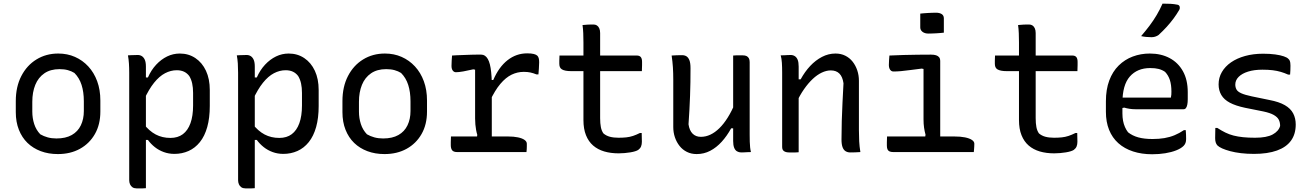

<svg xmlns="http://www.w3.org/2000/svg" viewBox="-20 -838 7240 1058"><path d="M301 -543Q351 -543 393 -524.5Q435 -506 466.5 -472Q498 -438 515.5 -390.5Q533 -343 533 -284V-223Q533 -152 503 -99.5Q473 -47 420.5 -18Q368 11 299 11Q247 11 204.5 -5Q162 -21 131.5 -50.5Q101 -80 84 -123Q67 -166 67 -220V-281Q67 -360 97.5 -419Q128 -478 181 -510.5Q234 -543 301 -543ZM308 -457Q258 -457 224.5 -434Q191 -411 174.5 -370.5Q158 -330 158 -277V-223Q158 -187 168.5 -154.5Q179 -122 202 -98Q221 -87 243 -81Q265 -75 291 -75Q342 -75 375.5 -94Q409 -113 425.5 -147.5Q442 -182 442 -226V-280Q442 -331 429.5 -370Q417 -409 390 -436Q374 -446 354 -451.5Q334 -457 308 -457Z M685 -533Q695 -534 703.5 -534Q712 -534 721 -534.5Q730 -535 739 -535Q752 -535 762 -528.5Q772 -522 778 -508.5Q784 -495 784 -471Q784 -386 784 -302.5Q784 -219 784 -135.5Q784 -52 784 31.5Q784 115 784 199Q775 200 766.5 200Q758 200 749.5 200Q741 200 732 200Q719 200 710 194Q701 188 696.5 177.5Q692 167 692 155Q692 78 692 4.5Q692 -69 692 -141.5Q692 -214 692 -287.5Q692 -361 692 -437Q692 -465 690.5 -488Q689 -511 685 -533ZM971 -543Q1019 -543 1056.5 -518Q1094 -493 1115 -448Q1136 -403 1136 -342V-254Q1136 -188 1122 -138Q1108 -88 1081.5 -55Q1055 -22 1019 -6Q983 10 941 10Q910 10 882.5 0Q855 -10 833 -27.5Q811 -45 795 -67H771V-156Q802 -116 838 -97Q874 -78 919 -78Q960 -78 987.5 -98.5Q1015 -119 1029.5 -159Q1044 -199 1044 -257V-326Q1044 -355 1039 -378Q1034 -401 1023 -419Q1011 -435 994 -443Q977 -451 954 -451Q921 -451 889.5 -434.5Q858 -418 829 -382Q800 -346 773 -287V-411H795Q813 -452 840.5 -481.5Q868 -511 901 -527Q934 -543 971 -543Z M1285 -533Q1295 -534 1303.5 -534Q1312 -534 1321 -534.5Q1330 -535 1339 -535Q1352 -535 1362 -528.5Q1372 -522 1378 -508.5Q1384 -495 1384 -471Q1384 -386 1384 -302.5Q1384 -219 1384 -135.5Q1384 -52 1384 31.5Q1384 115 1384 199Q1375 200 1366.5 200Q1358 200 1349.5 200Q1341 200 1332 200Q1319 200 1310 194Q1301 188 1296.5 177.5Q1292 167 1292 155Q1292 78 1292 4.5Q1292 -69 1292 -141.5Q1292 -214 1292 -287.5Q1292 -361 1292 -437Q1292 -465 1290.5 -488Q1289 -511 1285 -533ZM1571 -543Q1619 -543 1656.5 -518Q1694 -493 1715 -448Q1736 -403 1736 -342V-254Q1736 -188 1722 -138Q1708 -88 1681.5 -55Q1655 -22 1619 -6Q1583 10 1541 10Q1510 10 1482.5 0Q1455 -10 1433 -27.5Q1411 -45 1395 -67H1371V-156Q1402 -116 1438 -97Q1474 -78 1519 -78Q1560 -78 1587.5 -98.5Q1615 -119 1629.5 -159Q1644 -199 1644 -257V-326Q1644 -355 1639 -378Q1634 -401 1623 -419Q1611 -435 1594 -443Q1577 -451 1554 -451Q1521 -451 1489.5 -434.5Q1458 -418 1429 -382Q1400 -346 1373 -287V-411H1395Q1413 -452 1440.5 -481.5Q1468 -511 1501 -527Q1534 -543 1571 -543Z M2101 -543Q2151 -543 2193 -524.5Q2235 -506 2266.5 -472Q2298 -438 2315.5 -390.5Q2333 -343 2333 -284V-223Q2333 -152 2303 -99.5Q2273 -47 2220.5 -18Q2168 11 2099 11Q2047 11 2004.5 -5Q1962 -21 1931.5 -50.5Q1901 -80 1884 -123Q1867 -166 1867 -220V-281Q1867 -360 1897.5 -419Q1928 -478 1981 -510.5Q2034 -543 2101 -543ZM2108 -457Q2058 -457 2024.5 -434Q1991 -411 1974.5 -370.5Q1958 -330 1958 -277V-223Q1958 -187 1968.5 -154.5Q1979 -122 2002 -98Q2021 -87 2043 -81Q2065 -75 2091 -75Q2142 -75 2175.5 -94Q2209 -113 2225.5 -147.5Q2242 -182 2242 -226V-280Q2242 -331 2229.5 -370Q2217 -409 2190 -436Q2174 -446 2154 -451.5Q2134 -457 2108 -457Z M2606 -66 2610 -95Q2606 -108 2603.5 -122Q2601 -136 2599.5 -152Q2598 -168 2598 -185Q2598 -230 2598 -275Q2598 -320 2598 -365Q2598 -410 2598 -454L2588 -456Q2558 -449 2533 -444.5Q2508 -440 2492 -440Q2482 -440 2475 -449Q2468 -458 2468 -475Q2468 -490 2469 -504.5Q2470 -519 2471 -532Q2483 -533 2496.5 -533.5Q2510 -534 2523 -534.5Q2536 -535 2550 -535.5Q2564 -536 2577.5 -536.5Q2591 -537 2605 -537Q2619 -537 2632 -537Q2643 -537 2652 -531Q2661 -525 2668 -513Q2675 -501 2679.5 -483Q2684 -465 2686.5 -441Q2689 -417 2690 -387Q2690 -351 2690 -310.5Q2690 -270 2690 -227Q2690 -184 2690 -141Q2690 -98 2690 -57ZM2676 -397H2698Q2729 -469 2777 -506.5Q2825 -544 2885 -544Q2908 -544 2921.5 -540.5Q2935 -537 2941 -531Q2946 -526 2948.5 -517.5Q2951 -509 2951 -495Q2951 -477 2949.5 -460.5Q2948 -444 2947 -428H2936Q2919 -435 2903 -438.5Q2887 -442 2866 -442Q2831 -442 2799 -426.5Q2767 -411 2737 -375.5Q2707 -340 2679 -280ZM2465 -86H2779Q2811 -86 2834.5 -81Q2858 -76 2870.5 -67Q2883 -58 2883 -46Q2883 -38 2883 -30.5Q2883 -23 2882.5 -15.5Q2882 -8 2881 0H2500Q2479 0 2471.5 -10Q2464 -20 2464 -38Q2464 -47 2464 -55Q2464 -63 2464.5 -70.5Q2465 -78 2465 -86Z M3063 -532H3489Q3504 -532 3511 -523.5Q3518 -515 3518 -497Q3518 -488 3518 -479.5Q3518 -471 3517.5 -462.5Q3517 -454 3517 -446H3128Q3110 -446 3097 -448.5Q3084 -451 3076 -456Q3068 -461 3065 -469Q3062 -477 3062 -487Q3062 -496 3062 -503.5Q3062 -511 3062.5 -518Q3063 -525 3063 -532ZM3516 -105Q3516 -93 3516.5 -81Q3517 -69 3517 -57Q3517 -42 3512.5 -31Q3508 -20 3497 -12Q3491 -8 3480 -4.5Q3469 -1 3454 1.5Q3439 4 3422 5.5Q3405 7 3389 7Q3345 7 3309.5 -3.5Q3274 -14 3248.5 -36Q3223 -58 3209 -93Q3195 -128 3195 -176Q3195 -230 3195 -283.5Q3195 -337 3195 -390.5Q3195 -444 3195 -497.5Q3195 -551 3195 -604Q3195 -630 3194 -654.5Q3193 -679 3190 -700Q3206 -702 3221 -702.5Q3236 -703 3250 -703Q3261 -703 3269 -698Q3277 -693 3282 -682.5Q3287 -672 3287 -656Q3287 -597 3287 -538.5Q3287 -480 3287 -421.5Q3287 -363 3287 -304.5Q3287 -246 3287 -187Q3287 -158 3291 -137.5Q3295 -117 3305 -103Q3320 -90 3340.5 -84.5Q3361 -79 3388 -79Q3411 -79 3430.5 -81Q3450 -83 3468 -89Q3486 -95 3506 -105Z M3738 -534Q3753 -534 3763 -527.5Q3773 -521 3779 -506Q3785 -491 3785 -462Q3785 -423 3784.5 -385.5Q3784 -348 3782.5 -310Q3781 -272 3779 -233Q3777 -194 3774 -153Q3779 -119 3796.5 -101.5Q3814 -84 3842 -84Q3869 -84 3894.5 -96Q3920 -108 3944 -131.5Q3968 -155 3990 -190Q4012 -225 4031 -271V-131H4009Q3986 -89 3957 -57Q3928 -25 3893.5 -7Q3859 11 3819 11Q3789 11 3765 -1Q3741 -13 3724.5 -34Q3708 -55 3699 -81.5Q3690 -108 3690 -138Q3690 -182 3690 -225.5Q3690 -269 3690 -313Q3690 -357 3690 -399Q3690 -436 3688 -467Q3686 -498 3681 -532Q3696 -533 3709.5 -533.5Q3723 -534 3738 -534ZM4073 -533Q4086 -533 4094 -529Q4102 -525 4106.5 -517Q4111 -509 4111 -496Q4111 -428 4111 -361Q4111 -294 4111 -228Q4111 -162 4111 -96Q4111 -75 4111.5 -57.5Q4112 -40 4113.5 -26Q4115 -12 4118 0Q4109 0 4099.5 0.5Q4090 1 4081.5 1.5Q4073 2 4064 2Q4052 2 4041.5 -4Q4031 -10 4025.5 -24Q4020 -38 4020 -61Q4020 -141 4020 -220Q4020 -299 4020 -377.5Q4020 -456 4020 -532Q4029 -533 4037.5 -533Q4046 -533 4055 -533Q4064 -533 4073 -533Z M4721 0Q4706 1 4693 1.5Q4680 2 4665 2Q4651 2 4640 -4.5Q4629 -11 4623 -26.5Q4617 -42 4617 -70Q4617 -122 4618.5 -171.5Q4620 -221 4622.5 -272Q4625 -323 4628 -379Q4623 -415 4605.5 -432.5Q4588 -450 4558 -450Q4534 -450 4508.5 -438Q4483 -426 4458.5 -403Q4434 -380 4410.5 -346.5Q4387 -313 4367 -269L4366 -401H4392Q4415 -443 4444.5 -474.5Q4474 -506 4509.5 -524.5Q4545 -543 4584 -543Q4614 -543 4638 -531Q4662 -519 4678.5 -498Q4695 -477 4704 -450Q4713 -423 4713 -393Q4713 -348 4713 -302.5Q4713 -257 4713 -212Q4713 -167 4713 -121Q4713 -88 4714.5 -59.5Q4716 -31 4721 0ZM4381 1Q4372 2 4363.5 2Q4355 2 4346.5 2Q4338 2 4329 2Q4319 2 4311.5 0Q4304 -2 4299 -6Q4294 -10 4292 -15.5Q4290 -21 4290 -29Q4290 -82 4290 -133Q4290 -184 4290 -234.5Q4290 -285 4290 -335.5Q4290 -386 4290 -437Q4290 -469 4288.5 -492Q4287 -515 4282 -533Q4293 -533 4302 -533.5Q4311 -534 4319.5 -534.5Q4328 -535 4337 -535Q4350 -535 4360 -528.5Q4370 -522 4375.5 -508.5Q4381 -495 4381 -471Q4381 -392 4381 -312.5Q4381 -233 4381 -154.5Q4381 -76 4381 1Z M5076 -68 5080 -96Q5075 -114 5072 -134.5Q5069 -155 5069 -180Q5069 -208 5069 -235.5Q5069 -263 5069 -291Q5069 -319 5069 -347Q5069 -375 5069 -402.5Q5069 -430 5069 -458L5059 -460Q5025 -456 4996 -452Q4967 -448 4944.5 -446Q4922 -444 4903 -444Q4896 -444 4890.5 -448Q4885 -452 4881.5 -460Q4878 -468 4878 -479Q4878 -492 4879 -505.5Q4880 -519 4881 -532Q4920 -534 4959.5 -535Q4999 -536 5037 -536.5Q5075 -537 5110 -537Q5127 -537 5138 -533.5Q5149 -530 5155 -522.5Q5161 -515 5161 -501Q5161 -457 5161 -412.5Q5161 -368 5161 -324Q5161 -280 5161 -236Q5161 -192 5161 -149Q5161 -106 5161 -63ZM4868 -86H5238Q5273 -86 5297.5 -81Q5322 -76 5335.5 -67Q5349 -58 5349 -46Q5349 -38 5348.5 -30.5Q5348 -23 5347.5 -15.5Q5347 -8 5346 0H4903Q4889 0 4881 -4Q4873 -8 4870 -16Q4867 -24 4867 -36Q4867 -46 4867 -54Q4867 -62 4867.5 -70Q4868 -78 4868 -86ZM5051 -763Q5061 -764 5071.5 -765Q5082 -766 5093.5 -766.5Q5105 -767 5116 -767.5Q5127 -768 5138 -768Q5157 -768 5169 -760.5Q5181 -753 5181 -737V-658Q5171 -657 5160.5 -656Q5150 -655 5139.5 -654.5Q5129 -654 5118 -653.5Q5107 -653 5096 -653Q5076 -653 5063.5 -662.5Q5051 -672 5051 -687Z M5463 -532H5889Q5904 -532 5911 -523.5Q5918 -515 5918 -497Q5918 -488 5918 -479.5Q5918 -471 5917.5 -462.5Q5917 -454 5917 -446H5528Q5510 -446 5497 -448.5Q5484 -451 5476 -456Q5468 -461 5465 -469Q5462 -477 5462 -487Q5462 -496 5462 -503.5Q5462 -511 5462.5 -518Q5463 -525 5463 -532ZM5916 -105Q5916 -93 5916.5 -81Q5917 -69 5917 -57Q5917 -42 5912.5 -31Q5908 -20 5897 -12Q5891 -8 5880 -4.5Q5869 -1 5854 1.5Q5839 4 5822 5.5Q5805 7 5789 7Q5745 7 5709.5 -3.5Q5674 -14 5648.5 -36Q5623 -58 5609 -93Q5595 -128 5595 -176Q5595 -230 5595 -283.5Q5595 -337 5595 -390.5Q5595 -444 5595 -497.5Q5595 -551 5595 -604Q5595 -630 5594 -654.5Q5593 -679 5590 -700Q5606 -702 5621 -702.5Q5636 -703 5650 -703Q5661 -703 5669 -698Q5677 -693 5682 -682.5Q5687 -672 5687 -656Q5687 -597 5687 -538.5Q5687 -480 5687 -421.5Q5687 -363 5687 -304.5Q5687 -246 5687 -187Q5687 -158 5691 -137.5Q5695 -117 5705 -103Q5720 -90 5740.5 -84.5Q5761 -79 5788 -79Q5811 -79 5830.5 -81Q5850 -83 5868 -89Q5886 -95 5906 -105Z M6316 -543Q6378 -543 6425 -518Q6472 -493 6498.5 -445.5Q6525 -398 6525 -330V-291Q6525 -274 6522.5 -261.5Q6520 -249 6515 -242.5Q6510 -236 6502 -236H6238Q6220 -236 6204 -238.5Q6188 -241 6175 -245L6151 -240L6145 -300H6432Q6434 -308 6434.5 -316.5Q6435 -325 6435 -333Q6435 -371 6426.5 -397Q6418 -423 6400 -442Q6384 -453 6365 -458Q6346 -463 6318 -463Q6247 -463 6206 -416.5Q6165 -370 6165 -271V-213Q6165 -191 6168.5 -172.5Q6172 -154 6179 -138Q6186 -122 6196 -109Q6220 -90 6252.5 -81Q6285 -72 6331 -72Q6367 -72 6396.5 -77Q6426 -82 6452.5 -93Q6479 -104 6504 -121H6514Q6515 -109 6515.5 -96.5Q6516 -84 6516 -72Q6516 -59 6512.5 -50Q6509 -41 6502 -34Q6488 -20 6461.5 -9.5Q6435 1 6401 6.5Q6367 12 6329 12Q6271 12 6223.5 -3.5Q6176 -19 6142.5 -49Q6109 -79 6091.5 -122.5Q6074 -166 6074 -222V-280Q6074 -345 6092.5 -394.5Q6111 -444 6144.5 -477Q6178 -510 6222 -526.5Q6266 -543 6316 -543ZM6386 -818Q6411 -818 6430 -817Q6449 -816 6469 -812Q6478 -810 6480.5 -801.5Q6483 -793 6479 -785Q6464 -759 6446.5 -735.5Q6429 -712 6409 -690Q6389 -668 6364 -645Q6355 -639 6345.5 -636Q6336 -633 6325 -633Q6310 -633 6295.5 -634.5Q6281 -636 6268 -639Q6293 -668 6314.5 -696.5Q6336 -725 6354 -755.5Q6372 -786 6386 -818Z M6896 -79Q6960 -79 6993 -97Q7026 -115 7034 -144Q7034 -164 7026.5 -178.5Q7019 -193 6999 -204.5Q6979 -216 6941 -224L6841 -244Q6789 -255 6757 -272Q6725 -289 6710 -314.5Q6695 -340 6695 -373Q6695 -410 6713 -441Q6731 -472 6763.5 -494.5Q6796 -517 6841 -529.5Q6886 -542 6940 -542Q6978 -542 7007 -538Q7036 -534 7054.5 -527.5Q7073 -521 7079 -514Q7084 -510 7086.5 -504.5Q7089 -499 7090 -492Q7091 -485 7091 -476Q7091 -463 7090.5 -451Q7090 -439 7089 -427H7078Q7058 -436 7037.5 -442Q7017 -448 6993 -451Q6969 -454 6936 -454Q6891 -454 6857.5 -443.5Q6824 -433 6805.5 -414.5Q6787 -396 6787 -372Q6787 -357 6793.5 -345Q6800 -333 6820 -324Q6840 -315 6878 -307L6975 -287Q7028 -277 7060 -258.5Q7092 -240 7106 -213Q7120 -186 7120 -152Q7120 -99 7094 -63Q7068 -27 7016.5 -8.5Q6965 10 6890 10Q6851 10 6818 6Q6785 2 6759 -5Q6733 -12 6715 -20Q6697 -28 6688 -37Q6682 -44 6679 -53.5Q6676 -63 6676 -77Q6676 -93 6676.5 -106.5Q6677 -120 6677 -133H6688Q6711 -118 6732.5 -107.5Q6754 -97 6777.5 -91Q6801 -85 6830 -82Q6859 -79 6896 -79Z"/></svg>

Font: Rec Mono Semicasual
Style: Regular
Weight: 400
Version: Version 1.085; ttfautohint (v1.8.4.7-5d5b)